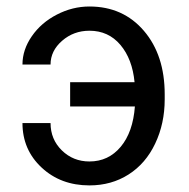

<svg xmlns="http://www.w3.org/2000/svg" viewBox="-20 -558 578 588"><path d="M253.9 -463.9Q205.6 -463.9 170.2 -433.1Q134.8 -402.3 134.8 -360.4H48.8Q48.8 -405.8 77.6 -447.3Q106.4 -488.8 154.3 -513.4Q202.1 -538.1 253.9 -538.1Q356.9 -538.1 420.7 -463.6Q484.4 -389.2 484.4 -269V-253.9Q484.4 -179.7 455.3 -118.4Q426.3 -57.1 373.8 -23.7Q321.3 9.8 253.9 9.8Q166 9.8 107.4 -44.9Q48.8 -99.6 48.8 -181.2H134.8Q134.8 -131.3 169.4 -97.4Q204.1 -63.5 253.9 -63.5Q312 -63.5 349.6 -108.4Q387.2 -153.3 393.1 -231.9H194.8V-306.2H392.1Q385.3 -377.4 348.6 -420.7Q312 -463.9 253.9 -463.9Z"/></svg>

Font: Noboto
Style: Regular
Weight: 400
Designer: Google
Version: Version 2.001101; 2014